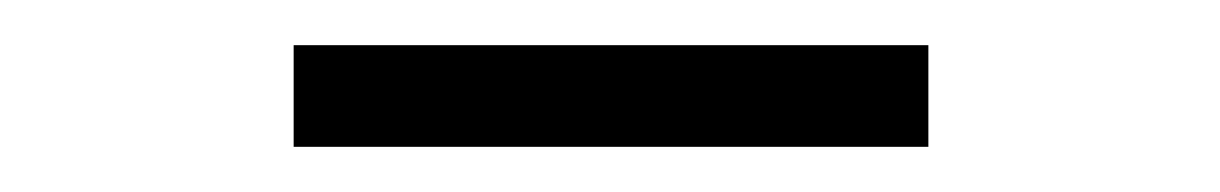

<svg xmlns="http://www.w3.org/2000/svg" viewBox="-20 -641 540 85"><path d="M110 -576V-621H391V-576Z"/></svg>

Font: Mulat Addis
Style: Regular
Weight: 400
Designer: Fasil fikreab
Version: Version 1.001; ttfautohint (v1.8.3)